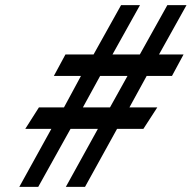

<svg xmlns="http://www.w3.org/2000/svg" viewBox="-20 -720 750 751"><path d="M652.7 -423 698 -507H602L709.6 -700H634.6L527 -507H420L527.6 -700H453.6L346 -507H236L190.7 -423H296.7L230.3 -300H132.3L78.9 -216H180.9L55.5 11H129.5L255.9 -216H362.9L237.5 11H312.5L437.9 -216H540.9L595.3 -300H486.3L553.7 -423ZM371.7 -423H478.7L410.3 -300H304.3Z"/></svg>

Font: Cabin Condensed
Style: Regular
Weight: 400
Italic angle: -13°
Designer: Pablo Impallari
Foundry: Pablo Impallari. www.impallari.com Igino Marini. www.ikern.com
Version: Version 1.006